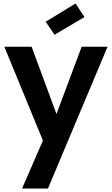

<svg xmlns="http://www.w3.org/2000/svg" viewBox="-20 -823 645 1105"><path d="M450 -554H599L256 262H107L227 -14L5 -554H162L305 -167ZM466 -725 294 -623 243 -698 415 -803Z"/></svg>

Font: SVN-Poppins SemiBold
Style: Regular
Weight: 600
Designer: Ninad Kale (Devanagari), Jonny Pinhorn (Latin)
Foundry: Indian Type Foundry
Version: Version 3.002 2017